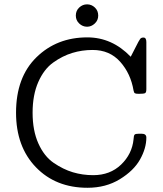

<svg xmlns="http://www.w3.org/2000/svg" viewBox="-20 -869 762 900"><path d="M55.2 -340.8Q55.2 -506.8 150.6 -600.3Q246.1 -693.8 389.2 -693.8Q505.4 -693.8 592.8 -603Q601.6 -620.1 613.8 -644Q631.8 -680.2 637 -686.5Q642.1 -692.9 650.9 -692.9H652.8Q666 -692.9 666 -671.9V-451.2Q666 -436 660.4 -432.6Q654.8 -429.2 630.9 -429.2Q617.7 -429.2 612.8 -431.6Q607.9 -434.1 606 -444.8Q592.8 -523.9 543.5 -579.3Q494.1 -634.8 414.1 -634.8Q364.3 -634.8 318.6 -620.8Q272.9 -606.9 229.5 -575.9Q186 -544.9 159.4 -484.4Q132.8 -423.8 132.8 -340.8Q132.8 -256.8 159.9 -196.5Q187 -136.2 231.4 -105.7Q275.9 -75.2 321.5 -61.5Q367.2 -47.9 417 -47.9Q496.1 -47.9 547.6 -97.4Q599.1 -147 606 -215.8Q606.9 -233.9 611.1 -238Q615.2 -242.2 630.9 -242.2H644Q666 -242.2 666 -224.1Q666 -174.3 636.5 -121.6Q606.9 -68.8 541.5 -28.8Q476.1 11.2 390.1 11.2Q241.2 11.2 148.2 -85.2Q55.2 -181.6 55.2 -340.8ZM335.4 -795.9Q335.4 -818.8 351.3 -833.7Q367.2 -848.6 388.2 -848.6Q409.2 -848.6 424.8 -833.7Q440.4 -818.8 440.4 -795.9Q440.4 -773.9 424.3 -758.8Q408.2 -743.7 388.2 -743.7Q367.2 -743.7 351.3 -758.8Q335.4 -773.9 335.4 -795.9Z"/></svg>

Font: CMU Concrete
Style: Roman
Weight: 500
Version: Version 0.7.0